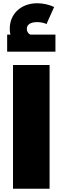

<svg xmlns="http://www.w3.org/2000/svg" viewBox="-20 -1161 385 1181"><path d="M166 -948C153 -955 145 -968 145 -984C145 -1010 169 -1025 208 -1025C230 -1025 253 -1020 266 -1013L313 -1118C281 -1133 244 -1141 209 -1141C110 -1141 40 -1076 40 -985C40 -972 41 -960 44 -948H24V-843H321V-948ZM60 0H285V-761H60Z"/></svg>

Font: Montserrat-Arabic Black
Style: Regular
Weight: 900
Designer: Mohamed Gaber
Foundry: Kief Type Foundry
Version: Version 5.008;PS 005.008;hotconv 1.0.88;makeotf.lib2.5.64775